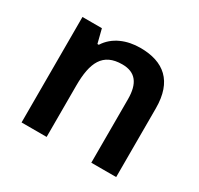

<svg xmlns="http://www.w3.org/2000/svg" viewBox="-122 -704 889 856"><g transform="rotate(30 322.0 -276.5)"><path d="M373 -553C305 -553 240 -528 205 -472H198L180 -543H80V0H209V-264C209 -383 240 -449 340 -449C408 -449 439 -408 439 -327V0H567V-354C567 -493 494 -553 373 -553Z"/></g></svg>

Font: Noto Sans Thaana SemiBold
Style: Regular
Weight: 600
Designer: David Williams
Foundry: Google Inc.
Version: Version 3.001